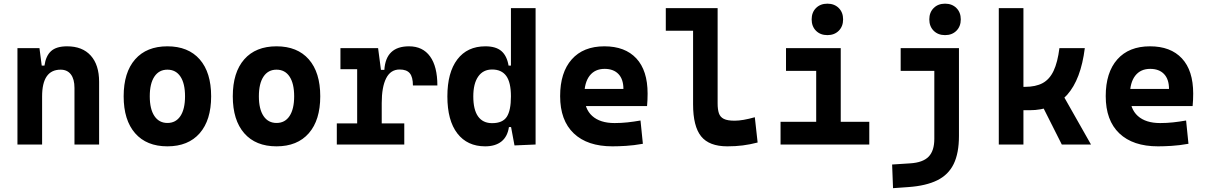

<svg xmlns="http://www.w3.org/2000/svg" viewBox="-20 -776 6485 1031"><path d="M379.9 0V-304.2Q379.9 -351.1 360.6 -376.5Q341.3 -401.9 305.5 -401.9Q206.1 -401.9 206.1 -258.3L175.8 -423.8H218.8Q226.1 -476.1 254.4 -501.7Q282.7 -527.3 340.3 -527.3Q422.4 -527.3 467.3 -477.5Q512.2 -427.7 512.2 -336.9V0ZM73.7 0V-517.6H191.9L206.1 -408.2V0Z M878.9 9.8Q767.1 9.8 705.6 -60.5Q644 -130.9 644 -258.8Q644 -387.2 705.6 -457.3Q767.1 -527.3 878.9 -527.3Q990.8 -527.3 1052.3 -457.3Q1113.8 -387.2 1113.8 -258.8Q1113.8 -130.9 1052.3 -60.5Q990.8 9.8 878.9 9.8ZM879.2 -115.7Q924.3 -115.7 949 -153.1Q973.6 -190.5 973.6 -258.9Q973.6 -327.6 949 -364.7Q924.3 -401.9 878.9 -401.9Q834 -401.9 809.1 -364.7Q784.2 -327.5 784.2 -258.8Q784.2 -190.4 809.1 -153.1Q834 -115.7 879.2 -115.7Z M1464.8 9.8Q1353 9.8 1291.5 -60.5Q1230 -130.9 1230 -258.8Q1230 -387.2 1291.5 -457.3Q1353 -527.3 1464.8 -527.3Q1576.7 -527.3 1638.2 -457.3Q1699.7 -387.2 1699.7 -258.8Q1699.7 -130.9 1638.2 -60.5Q1576.7 9.8 1464.8 9.8ZM1465.1 -115.7Q1510.3 -115.7 1534.9 -153.1Q1559.6 -190.5 1559.6 -258.9Q1559.6 -327.6 1534.9 -364.7Q1510.3 -401.9 1464.8 -401.9Q1419.9 -401.9 1395 -364.7Q1370.1 -327.5 1370.1 -258.8Q1370.1 -190.4 1395 -153.1Q1419.9 -115.7 1465.1 -115.7Z M2029.8 -222.7 1999.5 -400.9H2043.9Q2051.8 -527.3 2176.3 -527.3Q2250 -527.3 2289.3 -473.1Q2328.6 -418.9 2328.6 -316.9H2197.3Q2197.3 -362.6 2180.4 -382.7Q2163.6 -402.8 2126 -402.8Q2077.5 -402.8 2053.7 -356Q2029.8 -309.1 2029.8 -222.7ZM1788.6 0V-113.3H2150.9V0ZM1897.9 0V-517.6H2010.3L2029.8 -369.1V0ZM1808.1 -404.3V-517.6H2003.4L2013.2 -404.3Z M2585.4 9.8Q2489.3 9.8 2435.8 -59.6Q2382.3 -128.9 2382.3 -258.3Q2382.3 -386.7 2435.8 -457Q2489.3 -527.3 2586.4 -527.3Q2643.1 -527.3 2672.6 -501.7Q2702.1 -476.1 2710.9 -423.8H2753.9L2723.6 -258.3Q2723.6 -333.5 2698.5 -368.2Q2673.3 -402.8 2622.6 -402.8Q2574.2 -402.8 2547.9 -365Q2521.5 -327.1 2521.5 -258.3Q2521.5 -187 2547.1 -150.9Q2572.8 -114.7 2622.6 -114.7Q2679.2 -114.7 2701.4 -148.9Q2723.6 -183.1 2723.6 -258.3L2758.8 -93.8H2712.9Q2705.1 -42 2672.4 -16.1Q2639.6 9.8 2585.4 9.8ZM2742.7 4.9 2723.6 -97.7V-732.4H2856V0Z M3268.6 9.8Q3134.1 9.8 3061 -59.8Q2987.8 -129.4 2987.8 -259.8Q2987.8 -386.7 3050 -457Q3112.2 -527.3 3225.6 -527.3Q3336.4 -527.3 3397 -462.4Q3457.5 -397.4 3457.5 -273.4Q3457.5 -238.3 3454.5 -206.5H3074.7V-298.3H3327.6Q3327.6 -350.5 3301 -378.4Q3274.4 -406.2 3226.6 -406.2Q3174.8 -406.2 3146.2 -369.4Q3117.7 -332.5 3117.7 -264.6Q3117.7 -191.5 3160 -153.4Q3202.3 -115.2 3280.3 -115.2Q3315.5 -115.2 3349.6 -118.9Q3383.8 -122.6 3419.4 -128.9L3432.1 -3.9Q3382.5 4.9 3341.4 7.3Q3300.2 9.8 3268.6 9.8Z M3885.7 9.8Q3788.1 9.8 3744.9 -43.9Q3701.7 -97.7 3701.7 -215.8V-732.4H3833.5V-220.7Q3833.5 -188.5 3840.3 -168Q3847.2 -147.5 3866.7 -137.7Q3886.2 -127.9 3924.8 -127.9Q3967.8 -127.9 4033.2 -146.5L4048.3 -10.7Q4006.8 0 3968.3 4.9Q3929.7 9.8 3885.7 9.8ZM3555.2 -610.8V-732.4H3710.4V-610.8Z M4362.8 0V-488.3H4494.6V0ZM4171.4 0V-122.1H4372.6V0ZM4484.9 0V-122.1H4647.9V0ZM4200.7 -395.5V-517.6H4494.6V-395.5ZM4422.9 -587.4Q4385.3 -587.4 4361.8 -610.8Q4338.4 -634.3 4338.4 -671.9Q4338.4 -709.5 4361.8 -732.9Q4385.3 -756.3 4422.9 -756.3Q4460.4 -756.3 4483.9 -732.9Q4507.3 -709.5 4507.3 -671.9Q4507.3 -634.3 4483.9 -610.8Q4460.4 -587.4 4422.9 -587.4Z M4775.4 234.4 4770.5 107.4 4868.2 101.1Q4936 96.7 4966.6 65.2Q4997.1 33.7 4997.1 -30.3V-187.5H5129.4V-45.9Q5129.4 46.4 5101.1 104.5Q5072.8 162.6 5012.9 192.1Q4953.1 221.7 4858.4 228.5ZM4816.4 -395.5V-517.6H5004.9V-395.5ZM4997.1 -170.9V-517.6H5129.4V-170.9ZM5054.7 -587.4Q5017.1 -587.4 4993.7 -610.8Q4970.2 -634.3 4970.2 -671.9Q4970.2 -709.5 4993.7 -732.9Q5017.1 -756.3 5054.7 -756.3Q5092.3 -756.3 5115.7 -732.9Q5139.2 -709.5 5139.2 -671.9Q5139.2 -634.3 5115.7 -610.8Q5092.3 -587.4 5054.7 -587.4Z M5424.8 -184.1V-309.6H5483.4Q5541.5 -309.6 5578.9 -329.8Q5616.2 -350.1 5637.7 -395.8Q5659.2 -441.4 5668.9 -517.6H5805.2Q5784.2 -349.6 5710.4 -266.8Q5636.7 -184.1 5507.8 -184.1ZM5343.3 0V-732.4H5475.6V0ZM5681.6 0 5554.7 -252 5672.9 -292 5838.4 0Z M6198.2 9.8Q6063.8 9.8 5990.6 -59.8Q5917.5 -129.4 5917.5 -259.8Q5917.5 -386.7 5979.7 -457Q6041.8 -527.3 6155.3 -527.3Q6266.1 -527.3 6326.6 -462.4Q6387.2 -397.4 6387.2 -273.4Q6387.2 -238.3 6384.1 -206.5H6004.4V-298.3H6257.3Q6257.3 -350.5 6230.7 -378.4Q6204.1 -406.2 6156.2 -406.2Q6104.5 -406.2 6075.9 -369.4Q6047.4 -332.5 6047.4 -264.6Q6047.4 -191.5 6089.7 -153.4Q6132 -115.2 6210 -115.2Q6245.2 -115.2 6279.3 -118.9Q6313.5 -122.6 6349.1 -128.9L6361.8 -3.9Q6312.2 4.9 6271.1 7.3Q6229.9 9.8 6198.2 9.8Z"/></svg>

Font: Cascadia Mono PL
Style: Regular
Weight: 400
Monospace: yes
Designer: Aaron Bell
Foundry: Saja Typeworks
Version: Version 2102.003